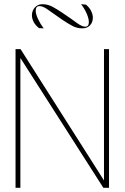

<svg xmlns="http://www.w3.org/2000/svg" viewBox="-20 -894 593 914"><path d="M54 0V-660H78L475 -35V-660H499V0H472L77 -618V0ZM166 -760Q148 -774 140 -790Q132 -806 132 -821Q132 -843 146 -858.5Q160 -874 182 -874Q207 -874 229.5 -862Q252 -850 277 -833Q323 -802 346.5 -784.5Q370 -767 386 -767Q403 -767 403 -789Q403 -805 393 -828.5Q383 -852 366 -874L389 -872Q406 -858 414 -841.5Q422 -825 422 -810Q422 -788 408.5 -773.5Q395 -759 372 -759Q347 -759 325 -770.5Q303 -782 275 -801Q231 -831 208 -848Q185 -865 168 -865Q150 -865 150 -843Q150 -827 161 -803.5Q172 -780 188 -759Z"/></svg>

Font: Panamera Thin
Style: Regular
Weight: 100
Designer: Bastien Sozeau
Foundry: NBR — Bastien Sozeau
Version: Version 3.003;gftools[0.9.33]